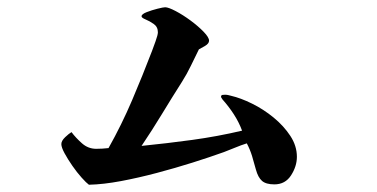

<svg xmlns="http://www.w3.org/2000/svg" viewBox="-20 -663 1040 529"><path d="M798 -231Q798 -205 782 -180Q766 -155 736 -155Q713 -155 702 -164.5Q691 -174 685 -196Q680 -215 674.5 -233Q669 -251 660 -268Q644 -263 628.5 -256.5Q613 -250 597 -244Q558 -230 510.5 -215Q463 -200 412 -186.5Q361 -173 313 -164Q265 -155 225 -154Q218 -159 205 -173.5Q192 -188 179.5 -206Q167 -224 158 -240.5Q149 -257 149 -266Q149 -275 159.5 -285Q170 -295 177 -299Q189 -283 206 -268Q223 -253 245 -253Q253 -253 262 -253.5Q271 -254 279 -255Q315 -319 344 -387Q373 -455 399 -523Q402 -531 408.5 -549Q415 -567 415 -574Q415 -589 403.5 -597Q392 -605 381 -609.5Q370 -614 370 -618Q370 -624 384 -629.5Q398 -635 414 -639Q430 -643 435 -643Q444 -643 464 -632.5Q484 -622 505 -606.5Q526 -591 541 -575.5Q556 -560 556 -551Q556 -543 545 -536.5Q534 -530 528 -527Q517 -505 506 -482Q495 -459 481 -437Q453 -393 426 -348.5Q399 -304 370 -261Q440 -268 509.5 -277.5Q579 -287 647 -303Q638 -327 624 -348.5Q610 -370 593 -389Q592 -391 590.5 -393Q589 -395 589 -396Q589 -401 593 -401.5Q597 -402 600 -402Q605 -402 609 -401Q613 -400 617 -399Q643 -393 674.5 -377.5Q706 -362 734 -339Q762 -316 780 -288.5Q798 -261 798 -231Z"/></svg>

Font: Kaisei HarunoUmi
Style: Bold
Weight: 700
Designer: Font-Kai, 金井和夫
Foundry: KAZUO KANAI
Version: Version 5.003